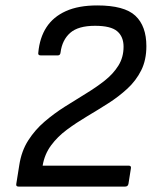

<svg xmlns="http://www.w3.org/2000/svg" viewBox="-20 -687 569 707"><path d="M48 0Q38 0 40 -10L51 -79Q59 -131 84 -170Q109 -209 144 -239Q179 -269 218.5 -294Q258 -319 296.5 -342.5Q335 -366 366 -390.5Q397 -415 416 -445.5Q435 -476 435 -515Q435 -552 411.5 -572Q388 -592 330 -592Q268 -592 238.5 -566Q209 -540 203 -494Q202 -483 193 -483H130Q119 -483 121 -493Q126 -548 151 -586.5Q176 -625 222.5 -646Q269 -667 338 -667Q438 -667 478.5 -629Q519 -591 519 -517Q519 -466 500 -428Q481 -390 449 -360.5Q417 -331 378.5 -306.5Q340 -282 300.5 -258.5Q261 -235 226.5 -209.5Q192 -184 168 -151.5Q144 -119 137 -77H454Q464 -77 462 -67L453 -10Q451 0 441 0Z"/></svg>

Font: Sofia Sans Hairline
Style: Italic
Weight: 1
Italic angle: -9°
Designer: Botio Nikoltchev, Ani Petrova
Foundry: lettersoup
Version: Version 4.102